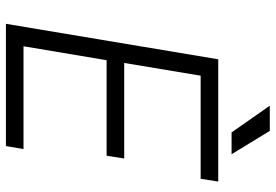

<svg xmlns="http://www.w3.org/2000/svg" viewBox="-158 -752 910 633"><g transform="rotate(90 296.5 -435.0)"><path d="M58 0 175 -700H578L569 -642H229L187 -390H502L493 -332H178L132 -58H471L461 0ZM416 -744 328 -870H411L488 -744Z"/></g></svg>

Font: Figtree Light
Style: Italic
Weight: 300
Italic angle: -9.5°
Foundry: Erik Kennedy
Version: Version 2.001; ttfautohint (v1.8.4.7-5d5b);gftools[0.9.27]